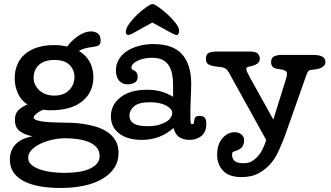

<svg xmlns="http://www.w3.org/2000/svg" viewBox="-20 -684 1645 954"><path d="M250 -460Q268 -460 284 -458Q300 -456 314 -453Q337 -484 369.5 -506Q402 -528 433 -528Q451 -528 465.5 -518Q480 -508 480 -483Q480 -469 475 -463Q470 -457 462 -455Q456 -453 445.5 -451.5Q435 -450 422.5 -448Q410 -446 397 -442Q384 -438 372 -431Q409 -409 426.5 -375Q444 -341 444 -301Q444 -226 389 -181Q334 -136 231 -136Q221 -136 214.5 -136.5Q208 -137 197 -139Q178 -133 162.5 -120.5Q147 -108 147 -100Q147 -89 178.5 -82.5Q210 -76 280 -75Q301 -75 331 -74Q361 -73 393 -68.5Q425 -64 456.5 -54.5Q488 -45 513 -28.5Q538 -12 553.5 13.5Q569 39 569 76Q569 119 547 151.5Q525 184 486.5 206Q448 228 395.5 239Q343 250 281 250Q223 250 176.5 241.5Q130 233 97 215.5Q64 198 46.5 171.5Q29 145 29 109Q29 64 56.5 34Q84 4 142 -7Q103 -14 78.5 -32Q54 -50 54 -89Q54 -118 69.5 -134.5Q85 -151 116 -165Q84 -186 68.5 -221Q53 -256 53 -295Q53 -330 65 -360.5Q77 -391 101.5 -413Q126 -435 163 -447.5Q200 -460 250 -460ZM305 3Q272 3 239 10.5Q206 18 179.5 31Q153 44 136.5 61.5Q120 79 120 100Q120 121 136.5 135Q153 149 179 158Q205 167 237 171Q269 175 301 175Q339 175 371 170Q403 165 426 154.5Q449 144 462 128.5Q475 113 475 91Q475 66 460.5 49Q446 32 422 22Q398 12 367.5 7.5Q337 3 305 3ZM250 -386Q200 -386 173.5 -361.5Q147 -337 147 -296Q147 -280 154 -264.5Q161 -249 174 -236.5Q187 -224 206 -216.5Q225 -209 249 -209Q297 -209 323.5 -236Q350 -263 350 -301Q350 -336 326 -361Q302 -386 250 -386Z M840 -261Q840 -292 835 -317Q830 -342 818 -360Q806 -378 786 -387.5Q766 -397 735 -397Q715 -397 696.5 -393Q678 -389 664 -382.5Q650 -376 641.5 -367Q633 -358 633 -349Q633 -341 637.5 -338.5Q642 -336 644 -335Q664 -326 664 -303Q664 -281 648 -273Q632 -265 615 -265Q598 -265 586.5 -271.5Q575 -278 568 -288.5Q561 -299 558.5 -311Q556 -323 556 -335Q556 -363 569.5 -387Q583 -411 607.5 -428Q632 -445 666.5 -455Q701 -465 743 -465Q840 -465 885 -414Q930 -363 930 -269Q930 -257 929.5 -238Q929 -219 928 -198.5Q927 -178 926.5 -158.5Q926 -139 926 -124Q926 -87 927 -77Q928 -67 935 -67Q940 -67 942 -70.5Q944 -74 944 -79Q945 -90 949 -99Q953 -108 973 -108Q988 -108 996.5 -100Q1005 -92 1005 -69Q1005 -28 981 -8.5Q957 11 921 11Q895 11 873.5 -1Q852 -13 842 -48Q810 -19 770.5 -4Q731 11 684 11Q614 11 572.5 -20.5Q531 -52 531 -106Q531 -163 578.5 -200.5Q626 -238 711 -238Q747 -238 778 -230Q809 -222 840 -203ZM623 -110Q623 -84 644.5 -70.5Q666 -57 713 -57Q747 -57 770.5 -64Q794 -71 808.5 -80.5Q823 -90 829.5 -101.5Q836 -113 836 -122Q836 -143 805.5 -159.5Q775 -176 725 -176Q669 -176 646 -155.5Q623 -135 623 -110ZM857 -510Q852 -510 839 -516.5Q826 -523 809 -532.5Q792 -542 773 -552.5Q754 -563 737 -572Q720 -563 701 -552.5Q682 -542 665.5 -532.5Q649 -523 636 -516.5Q623 -510 618 -510Q612 -510 608.5 -514.5Q605 -519 605 -524Q605 -543 623 -567.5Q641 -592 664 -613.5Q687 -635 708.5 -649.5Q730 -664 737 -664Q746 -664 767.5 -649Q789 -634 812 -613Q835 -592 852.5 -569.5Q870 -547 870 -531Q870 -523 867 -516.5Q864 -510 857 -510Z M1133 85Q1133 105 1146 116Q1159 127 1189 127Q1213 127 1227.5 119.5Q1242 112 1256 98Q1275 78 1285.5 55.5Q1296 33 1303 12L1117 -324Q1109 -338 1099.5 -344Q1090 -350 1065 -352Q1027 -356 1015 -364.5Q1003 -373 1003 -390Q1003 -415 1018 -421.5Q1033 -428 1065 -428H1219Q1250 -428 1260.5 -418Q1271 -408 1271 -392Q1271 -377 1258 -367.5Q1245 -358 1214 -352Q1204 -350 1204 -342Q1204 -335 1207.5 -327Q1211 -319 1222 -299L1338 -90L1398 -282Q1406 -305 1406 -319Q1406 -327 1397 -332.5Q1388 -338 1364 -341Q1342 -344 1334.5 -352.5Q1327 -361 1327 -375Q1327 -397 1342 -404Q1357 -411 1377 -411H1539Q1565 -411 1581 -403Q1597 -395 1597 -375Q1597 -365 1590.5 -358Q1584 -351 1574 -346.5Q1564 -342 1552 -340Q1540 -338 1528 -337Q1517 -336 1512 -330Q1507 -324 1503 -313L1408 -44Q1396 -9 1385.5 17Q1375 43 1366 62.5Q1357 82 1348 97Q1339 112 1329 124Q1304 155 1267.5 175.5Q1231 196 1180 196Q1119 196 1089 165Q1059 134 1059 85Q1059 33 1085 3Q1111 -27 1146 -27Q1166 -27 1179.5 -16Q1193 -5 1193 13Q1193 32 1183 46Q1173 60 1144 68Q1139 70 1136 72.5Q1133 75 1133 85Z"/></svg>

Font: Life Savers ExtraBold
Style: Regular
Weight: 800
Designer: Pablo Impallari, Rodrigo Fuenzalida, Brenda Gallo
Foundry: Pablo Impallari, Rodrigo Fuenzalida, Brenda Gallo
Version: Version 3.001; ttfautohint (v0.95) -l 8 -r 50 -G 200 -x 14 -